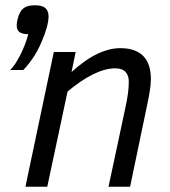

<svg xmlns="http://www.w3.org/2000/svg" viewBox="-20 -710 647 730"><path d="M392.6 0 457 -301.8Q462.9 -329.6 466.3 -353Q469.7 -376.5 469.7 -399.9Q469.7 -422.9 457.3 -436.5Q444.8 -450.2 418 -450.2Q379.4 -450.2 332.5 -426.8Q285.6 -403.3 236.8 -361.8L159.7 0H76.7L184.6 -512.2H267.6L252 -436Q273.4 -455.6 296.1 -472.4Q318.8 -489.3 342 -501.2Q365.2 -513.2 389.2 -520Q413.1 -526.9 437 -526.9Q469.7 -526.9 491.9 -518.1Q514.2 -509.3 527.8 -493.7Q541.5 -478 547.6 -456.5Q553.7 -435.1 553.7 -410.2Q553.7 -392.1 549.6 -364.7Q545.4 -337.4 537.6 -301.8L474.6 0ZM164.6 -647.9Q164.6 -612.3 137.7 -549.8Q122.6 -514.6 103.3 -486.8Q84 -459 68.4 -443.8H18.6Q32.7 -458 44.7 -478.3Q56.6 -498.5 65.7 -518.8Q74.7 -539.1 80.3 -555.9Q85.9 -572.8 87.4 -580.1Q64.9 -580.1 54.2 -587.9Q43.5 -595.7 43.5 -613.8Q43.5 -618.7 44.4 -625Q45.4 -631.3 47.1 -637.9Q48.8 -644.5 50.8 -650.1Q52.7 -655.8 54.7 -659.2Q58.1 -666.5 62.7 -672.1Q67.4 -677.7 74 -681.6Q80.6 -685.5 90.1 -687.7Q99.6 -689.9 113.3 -689.9Q140.6 -689.9 152.6 -679.2Q164.6 -668.5 164.6 -647.9Z"/></svg>

Font: Lorenzo Sans
Style: Italic
Weight: 400
Italic angle: -12°
Foundry: Intel Corporation
Version: Version 1.00; ttfautohint (v1.5)